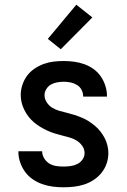

<svg xmlns="http://www.w3.org/2000/svg" viewBox="-20 -787 540 815"><path d="M249 8Q226 8 203.5 5Q181 2 159.5 -5.5Q138 -13 119 -26Q100 -39 86.5 -57.5Q73 -76 65.5 -98Q58 -120 58 -143V-145H159V-144Q159 -129 167.5 -115Q176 -101 189 -93Q202 -85 217.5 -82.5Q233 -80 249 -80Q264 -80 279 -82Q294 -84 307.5 -90.5Q321 -97 330 -109.5Q339 -122 339 -137Q339 -154 329 -168Q319 -182 305 -190.5Q291 -199 275 -203.5Q259 -208 243 -212Q227 -216 211 -221Q195 -226 180 -233Q165 -240 151 -248.5Q137 -257 124 -268Q111 -279 101 -292Q91 -305 83.5 -320Q76 -335 72 -351Q68 -367 68 -384Q68 -405 75 -426.5Q82 -448 95 -465.5Q108 -483 126.5 -495.5Q145 -508 165.5 -515.5Q186 -523 207.5 -525.5Q229 -528 251 -528Q273 -528 295 -525Q317 -522 338 -514.5Q359 -507 377 -494Q395 -481 407.5 -463Q420 -445 427 -423.5Q434 -402 434 -380V-377H333V-378Q333 -393 326 -406Q319 -419 306.5 -426.5Q294 -434 280 -437Q266 -440 251 -440Q237 -440 223 -437.5Q209 -435 197 -428.5Q185 -422 177 -409.5Q169 -397 169 -383Q169 -367 178.5 -352.5Q188 -338 202 -329.5Q216 -321 232 -316.5Q248 -312 264.5 -308Q281 -304 296.5 -299Q312 -294 327.5 -287.5Q343 -281 357 -272Q371 -263 383.5 -252.5Q396 -242 406.5 -228.5Q417 -215 424.5 -200.5Q432 -186 436 -169.5Q440 -153 440 -137Q440 -114 432.5 -92.5Q425 -71 411 -53.5Q397 -36 378 -23.5Q359 -11 337.5 -4Q316 3 293.5 5.5Q271 8 249 8ZM238 -578 183 -622 304 -767 372 -713Z"/></svg>

Font: Iosevka Custom Semibold
Style: Regular
Weight: 600
Designer: Belleve Invis
Foundry: Belleve Invis
Version: Version 27.0.2; ttfautohint (v1.8.4)